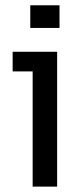

<svg xmlns="http://www.w3.org/2000/svg" viewBox="-20 -692 310 712"><path d="M191.9 0H101.1V-427.2H26.9V-500H191.9ZM200.7 -672.4V-588.4H92.3V-672.4Z"/></svg>

Font: Shanti
Style: Regular
Weight: 400
Designer: vernon adams
Foundry: vernon adams
Version: Version 1.000